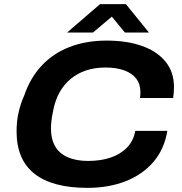

<svg xmlns="http://www.w3.org/2000/svg" viewBox="-20 -895 879 927"><path d="M402 12Q233 12 146.5 -56Q60 -124 60 -261Q60 -310 70 -353.5Q80 -397 97 -434Q126 -519 181 -578Q236 -637 315.5 -668Q395 -699 495 -699Q593 -699 666 -673Q739 -647 779.5 -597Q820 -547 820 -474Q820 -461 819 -448.5Q818 -436 816 -422H656Q657 -430 657.5 -437Q658 -444 658 -450Q658 -489 637.5 -515.5Q617 -542 579 -555.5Q541 -569 490 -569Q437 -569 394.5 -554.5Q352 -540 320 -513Q288 -486 267 -448Q246 -410 237 -362Q233 -344 231 -331Q229 -318 228 -308Q227 -298 226.5 -290.5Q226 -283 226 -275Q226 -224 246 -189Q266 -154 306.5 -136Q347 -118 405 -118Q467 -118 515 -134.5Q563 -151 594 -183.5Q625 -216 633 -263H788Q773 -174 720.5 -113Q668 -52 586.5 -20Q505 12 402 12ZM304 -738 463 -875H588L699 -738H583L495 -845H556L429 -738Z"/></svg>

Font: Archivo SemiExpanded
Style: Bold Italic
Weight: 700
Width: 6
Italic angle: -10°
Designer: Hector Gatti
Foundry: Omnibus-Type
Version: Version 2.001